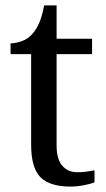

<svg xmlns="http://www.w3.org/2000/svg" viewBox="-20 -679 392 709"><path d="M240 10Q164 10 129.5 -24.5Q95 -59 95 -145V-479H19V-519Q37 -519 59 -526.5Q81 -534 97 -551Q114 -569 125 -595Q136 -621 143 -659H189V-536H320V-479H189V-142Q189 -91 210 -67Q231 -43 265 -43Q283 -43 298 -45Q313 -47 329 -50V-6Q316 0 290 5Q264 10 240 10Z"/></svg>

Font: Noto Serif Old Uyghur
Style: Regular
Weight: 400
Designer: Lewis McGuffie
Foundry: Google LLC
Version: Version 1.003; ttfautohint (v1.8.4.7-5d5b)